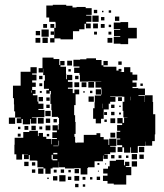

<svg xmlns="http://www.w3.org/2000/svg" viewBox="-20 -764 682 800"><path d="M211 -673H185V-691H173V-741H200V-744H256V-740H282V-733H299V-735H337V-730H362V-702H339V-699H361V-673H339V-666H358V-646H338V-665H332V-642H310V-634H284V-600H232V-604H207V-587H189V-605H206V-648H212V-669H211ZM371 -723H385V-709H371ZM433 -721H443V-711H433ZM405 -719H411V-713H405ZM365 -699H391V-673H365ZM459 -695H477V-677H459ZM401 -693H415V-679H401ZM514 -580H482V-582H454V-610H481V-613H455V-639H481V-642H454V-670H482V-672H514V-648H550V-604H514ZM368 -666H388V-646H368ZM160 -664H176V-648H160ZM190 -648V-664H206V-648ZM400 -664H416V-648H400ZM433 -661H443V-651H433ZM153 -641H183V-611H153ZM129 -635H147V-617H129ZM191 -619V-633H205V-619ZM384 -632V-620H372V-632ZM432 -632H444V-620H432ZM179 -607V-585H157V-607ZM128 -606H148V-586H128ZM428 -606H448V-586H428ZM409 -116V-92H374V-67H347V-64H344V-37H316V-63H289V-62H251V-67H226V-90H225V-66H199V-62H191V-40H169V-62H161V-67H136V-94H133V-95H104V-118H100V-101H80V-121H97V-122H80V-121H72V-99H48V-121H40V-161H41V-190H77V-214H102V-219H138V-197H141V-210H159V-194H173V-185H194V-163H196V-185H217V-189H198V-213H217V-220H199V-242H221V-224H224V-247H226V-273H222V-277H196V-305H194V-331H190V-371H192V-385H187V-374H173V-388H184V-394H163V-428H167V-451H160V-478H159V-462H141V-480H157V-524H203V-518H227V-493H231V-510H249V-492H232V-486H255V-457H256V-434H259V-452H281V-430H263V-423H282V-399H263V-394H283V-376H290V-391H310V-371H295V-326H289V-284H293V-256H295V-206H290V-194H293V-170H299V-168H301V-170H329V-202H382V-209H398V-193H412V-183H432V-160H435V-186H465V-156H439V-153H462V-129H439V-122H415V-120H429V-102H411V-116ZM618 -288H627V-204H625V-176H614V-157H586V-174H585V-156H556V-155H554V-127H526V-150H523V-128H497V-150H490V-131H470V-151H489V-159H468V-183H481V-187H466V-215H481V-219H468V-243H489V-250H469V-272H491V-252H497V-274H511V-275H494V-302H491V-340H498V-361H490V-362H461V-364H439V-362H461V-340H439V-332H433V-308H412V-269H401V-250H379V-269H368V-313H374V-337H375V-366H401V-370H403V-393H402V-399H378V-423H402V-424H373V-425H347V-424H313V-452H311V-460H289V-482H311V-487H286V-515H314V-517H340V-521H380V-514H403V-492H411V-486H465V-470H474V-477H486V-465H479V-464H497V-484H523V-463H532V-453H552V-429H532V-420H549V-402H532V-397H556V-395H584V-367H557V-364H583V-339H584V-367H616V-339H618ZM260 -511H280V-491H260ZM411 -510H429V-492H411ZM487 -494H473V-508H487ZM50 -271H67V-274H43V-300H39V-329H38V-355H34V-407H66V-465H107V-484H133V-458H114V-453H132V-429H114V-420H129V-402H114V-389H128V-373H117V-367H136V-341H140V-332H161V-310H140V-306H165V-276H136V-275H113V-273H132V-249H108V-268H105V-246H75V-268H70V-251H50ZM275 -476V-466H265V-476ZM143 -448H157V-434H143ZM293 -434V-448H307V-434ZM348 -423H372V-399H348ZM310 -401H290V-421H310ZM320 -421H340V-401H320ZM144 -417H156V-405H144ZM565 -416H575V-406H565ZM379 -370V-392H401V-370ZM112 -387H110V-378H112ZM355 -376V-386H365V-376ZM154 -385V-377H146V-385ZM333 -384V-378H327V-384ZM371 -340H349V-362H371ZM523 -346V-361H522V-346ZM159 -342H141V-360H159ZM472 -359H488V-343H472ZM173 -358H187V-344H173ZM406 -313H407V-332H406ZM187 -314H173V-328H187ZM443 -328H457V-314H443ZM477 -318V-324H483V-318ZM191 -280H169V-302H191ZM457 -284H443V-298H457ZM414 -297H426V-285H414ZM484 -287H476V-295H484ZM17 -274H43V-248H17ZM138 -273H162V-249H138ZM460 -251H440V-271H460ZM171 -252V-270H189V-252ZM203 -254V-268H217V-254ZM425 -266V-256H415V-266ZM170 -241H190V-221H170ZM129 -240V-222H111V-240ZM98 -239V-223H82V-239ZM156 -237V-225H144V-237ZM55 -226V-236H65V-226ZM460 -191H440V-211H460ZM66 -195H54V-207H66ZM185 -206V-196H175V-206ZM224 -158H226V-178H224ZM202 -155H223V-157H202ZM581 -130H559V-152H581ZM219 -127H202V-121H219ZM551 -100H529V-122H551ZM579 -102H561V-120H579ZM195 -119V-100H199V-96H219V-101H200V-119ZM457 -118V-104H443V-118ZM474 -105V-117H486V-105ZM505 -106V-116H515V-106ZM519 -72H504V-68H527V-34H506V5H454V1H428V-10H409V-32H428V-41H410V-61H430V-71H437V-94H463V-98H497V-75H501V-90H519ZM551 -70H529V-92H551ZM99 -72H81V-90H99ZM127 -74H113V-88H127ZM386 -85H394V-77H386ZM422 -83V-79H418V-83ZM161 -40H139V-62H161ZM291 -42V-60H309V-42ZM127 -44H113V-58H127ZM233 -44V-58H247V-44ZM204 -45V-57H216V-45ZM265 -46V-56H275V-46ZM392 -53V-49H388V-53ZM253 -8H227V-34H253ZM310 -11H290V-31H310ZM219 -12H201V-30H219ZM277 -14H263V-28H277ZM397 -14H383V-28H397ZM336 -15H324V-27H336ZM365 -16H355V-26H365ZM183 -18H177V-24H183ZM307 16H293V2H307ZM335 14H325V4H335Z"/></svg>

Font: Rubik-Storm
Style: Regular
Weight: 400
Designer: NaN (generative design), Hubert & Fischer (Rubik source font outlines)
Foundry: NaN, Hubert & Fischer
Version: Version 1.000